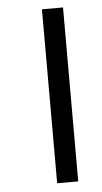

<svg xmlns="http://www.w3.org/2000/svg" viewBox="-50 -636 381 717"><g transform="rotate(-5 141.0 -277.0)"><path d="M135 49V-603H214V49Z"/></g></svg>

Font: Noto Sans Malayalam ExtraCondensed
Style: Regular
Weight: 400
Width: 2
Designer: Jelle Bosma - Monotype Design Team
Foundry: Monotype Imaging Inc.
Version: Version 2.104; ttfautohint (v1.8.4.7-5d5b)